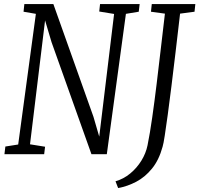

<svg xmlns="http://www.w3.org/2000/svg" viewBox="-20 -763 986 950"><path d="M2 0 6.5 -38 70 -48 157.5 -694.5 96.5 -705 100.5 -743H244L442.5 -185L471 -87L544.5 -694L471 -706L475 -743H671L666.5 -705L603 -694.5L508.5 0H432.5L235 -554.5L203 -662L128.5 -49L203 -37L198.5 0ZM564.5 167.5 551.5 134Q591.5 122.5 624.2 95.5Q657 68.5 679.5 32Q702 -4.5 710 -44Q722 -103 733.2 -182Q744.5 -261 755.2 -349.2Q766 -437.5 776.2 -526.5Q786.5 -615.5 796 -695.5L727 -705L731 -743H946.5L942.5 -705L871 -695.5Q859.5 -597 848.8 -506Q838 -415 828.2 -336Q818.5 -257 810 -195Q801.5 -133 795.2 -92.2Q789 -51.5 784.5 -37Q766.5 29 732 71.2Q697.5 113.5 654.2 136.2Q611 159 564.5 167.5Z"/></svg>

Font: Merriweather 24pt SemiCondensed Light
Style: Italic
Weight: 300
Width: 4
Italic angle: -7.8°
Designer: Eben Sorkin
Foundry: Eben Sorkin
Version: Version 2.101